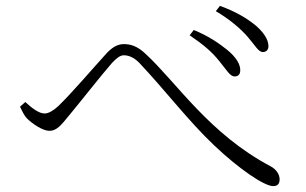

<svg xmlns="http://www.w3.org/2000/svg" viewBox="-20 -711 1040 653"><path d="M726 -503C750 -474 762 -451 778 -451C788 -451 796 -456 797 -469C799 -491 783 -517 752 -542C728 -561 693 -587 639 -609L625 -591C675 -557 701 -534 726 -503ZM823 -585C848 -556 859 -534 874 -534C886 -534 893 -542 893 -554C893 -577 876 -603 844 -629C821 -647 784 -671 728 -691L714 -673C760 -646 797 -615 823 -585ZM48 -348C55 -334 62 -318 72 -308C91 -289 126 -266 148 -266C172 -266 187 -284 213 -316C253 -364 325 -456 361 -497C377 -514 389 -523 401 -523C416 -523 434 -517 453 -498C541 -405 622 -298 708 -217C793 -136 879 -78 909 -78C925 -78 931 -87 931 -101C931 -119 918 -136 901 -145C691 -256 581 -430 476 -527C447 -555 423 -561 401 -561C378 -561 359 -548 340 -527C299 -482 222 -392 178 -350C162 -335 145 -325 132 -325C113 -325 90 -342 66 -364Z"/></svg>

Font: Noto Serif CJK HK ExtraLight
Style: Regular
Weight: 200
Designer: Ryoko NISHIZUKA 西塚涼子 (kana & ideographs); Frank Grießhammer (Latin, Greek & Cyrillic); Wenlong ZHANG 张文龙 (bopomofo); San
Foundry: Adobe
Version: Version 2.001;hotconv 1.1.0;makeotfexe 2.6.0